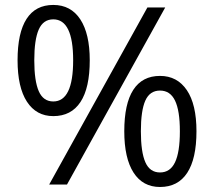

<svg xmlns="http://www.w3.org/2000/svg" viewBox="-20 -744 863 774"><path d="M118.2 -501Q118.2 -418 136.2 -376.5Q154.3 -335 194.8 -335Q274.9 -335 274.9 -501Q274.9 -666 194.8 -666Q154.3 -666 136.2 -625Q118.2 -584 118.2 -501ZM341.8 -501Q341.8 -389.6 304.4 -332.8Q267.1 -275.9 194.8 -275.9Q126.5 -275.9 88.6 -334Q50.8 -392.1 50.8 -501Q50.8 -611.8 87.2 -668Q123.5 -724.1 194.8 -724.1Q265.6 -724.1 303.7 -666Q341.8 -607.9 341.8 -501ZM547.9 -214.8Q547.9 -131.3 565.9 -90.1Q584 -48.8 625 -48.8Q666 -48.8 685.5 -89.6Q705.1 -130.4 705.1 -214.8Q705.1 -298.3 685.5 -338.6Q666 -378.9 625 -378.9Q584 -378.9 565.9 -338.6Q547.9 -298.3 547.9 -214.8ZM772 -214.8Q772 -104 734.6 -47.1Q697.3 9.8 625 9.8Q555.7 9.8 518.3 -48.3Q481 -106.4 481 -214.8Q481 -325.7 517.3 -381.8Q553.7 -438 625 -438Q694.3 -438 733.2 -380.6Q772 -323.2 772 -214.8ZM646 -713.9 250 0H178.2L574.2 -713.9Z"/></svg>

Font: Shl
Style: Regular
Weight: 400
Foundry: Saber Rastikerdar (saber.rastikerdar@gmail.com)
Version: Version 3.4.0